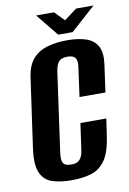

<svg xmlns="http://www.w3.org/2000/svg" viewBox="-85 -783 568 847"><g transform="rotate(-10 199.5 -359.5)"><path d="M166.3 12Q116.4 12 80.4 0.3Q44.5 -11.5 28.4 -47.6Q12.4 -83.8 22.4 -156.1L66.3 -466.3Q73.6 -518.8 99 -547.7Q124.4 -576.5 164.1 -588.1Q203.7 -599.7 253 -599.7Q303.2 -599.7 337.8 -588Q372.4 -576.2 388.5 -547.4Q404.5 -518.5 397.2 -466.3L380.1 -343.5H264L281.5 -471.1Q285.4 -495.5 280.7 -507.7Q276 -520 266.2 -524Q256.4 -528.1 242.5 -528.1Q228.2 -528.1 216.9 -524Q205.6 -520 198.3 -507.7Q191 -495.5 187.1 -471.1L137.1 -113.5Q134.2 -89.8 138.2 -77.2Q142.2 -64.6 152.2 -60.5Q162.2 -56.5 176.1 -56.5Q190.4 -56.5 201.3 -60.5Q212.3 -64.6 220.4 -77.2Q228.5 -89.8 231.5 -113.5L248 -229.9H364L353.3 -156.8Q343.3 -83.5 318.4 -47.3Q293.5 -11.1 255.2 0.4Q216.9 12 166.3 12ZM219.2 -630.7 138 -731.1H218L260.1 -688L316.8 -730.5H395L283.7 -630.7Z"/></g></svg>

Font: Alumni Sans Thin
Style: Italic
Weight: 100
Italic angle: -8°
Designer: Robert E. Leuschke
Foundry: Robert E. Leuschke
Version: Version 1.016